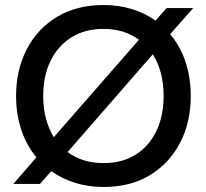

<svg xmlns="http://www.w3.org/2000/svg" viewBox="-20 -732 821 764"><path d="M392 12Q331 12 278.5 -4.5Q226 -21 184 -51L139 0H33L125 -106Q86 -152 65 -214.5Q44 -277 44 -350Q44 -454 86.5 -536Q129 -618 207 -665Q285 -712 392 -712Q452 -712 504.5 -696Q557 -680 599 -650L643 -700H749L657 -596Q697 -549 718 -486.5Q739 -424 739 -350Q739 -245 696.5 -163.5Q654 -82 576.5 -35Q499 12 392 12ZM392 -83Q466 -83 519.5 -116.5Q573 -150 602 -210Q631 -270 631 -350Q631 -400 620 -441.5Q609 -483 588 -516L249 -127Q308 -83 392 -83ZM194 -186 533 -574Q474 -617 392 -617Q318 -617 264.5 -583.5Q211 -550 181.5 -490.5Q152 -431 152 -350Q152 -301 163 -260Q174 -219 194 -186Z"/></svg>

Font: Rethink Sans Medium
Style: Regular
Weight: 500
Designer: The Rethink Sans project authors (Hans Thiessen). DM Sans designed by Colophon Foundry.
Foundry: Rethink Communications LLC
Version: Version 1.001